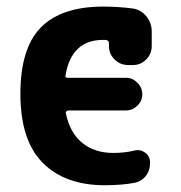

<svg xmlns="http://www.w3.org/2000/svg" viewBox="-20 -547 540 574"><path d="M377.9 -521.5Q402.3 -517.6 418 -497.6Q433.6 -477.5 433.6 -453.1V-409.2Q433.6 -385.7 417 -369.1Q400.4 -352.5 377 -352.5H363.3Q339.8 -352.5 322.8 -369.1Q305.7 -385.7 305.7 -409.2V-418Q305.7 -425.8 296.9 -427.7H288.1Q193.4 -427.7 175.8 -321.3Q173.8 -314.5 182.6 -314.5H356.4Q376 -314.5 390.6 -299.8Q405.3 -285.2 405.3 -265.1Q405.3 -245.1 390.6 -231Q376 -216.8 356.4 -216.8H184.6Q181.6 -216.8 178.7 -214.4Q175.8 -211.9 176.8 -209Q188.5 -150.4 225.6 -120.1Q262.7 -89.8 318.4 -89.8Q352.5 -89.8 380.9 -96.7Q398.4 -101.6 413.6 -90.8Q428.7 -80.1 428.7 -60.5Q428.7 -37.1 415.5 -20.5Q402.3 -3.9 379.9 0Q341.8 6.8 293 6.8Q174.8 6.8 107.9 -60.1Q41 -127 41 -266.6Q41 -403.3 102.5 -465.3Q164.1 -527.3 288.1 -527.3Q334 -527.3 377.9 -521.5Z"/></svg>

Font: Rounded Mgen+ 1mn bold
Style: Bold
Weight: 700
Designer: [Source Han Sans]
Ryoko NISHIZUKA  (kana & ideographs); Paul D. Hunt (Latin, Greek & Cyrillic); Wenlong ZHANG  (bopomofo
Version: Version 1.059.20150602